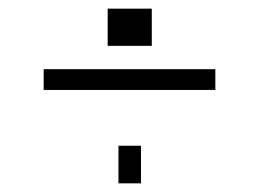

<svg xmlns="http://www.w3.org/2000/svg" viewBox="-20 -460 600 444"><path d="M81 -252V-300H478V-252ZM229 -354V-440H331V-354ZM254 -36V-123H306V-36Z"/></svg>

Font: TitilliumText
Style: Light
Weight: 300
Designer: Accademia di Belle Arti di Urbino and others
Foundry: Accademia di Belle Arti di Urbino and others.
Version: Version 60.001